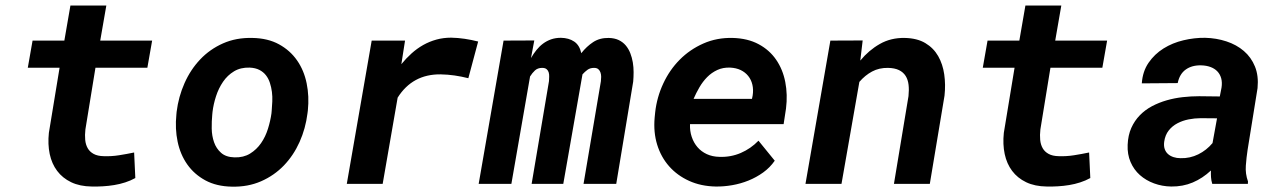

<svg xmlns="http://www.w3.org/2000/svg" viewBox="-20 -678 4735 708"><path d="M372.1 -657.7 349.6 -528.3H541L523.4 -428.2H332L294.9 -200.7Q292.5 -179.7 294.2 -162.1Q295.9 -144.5 303.5 -131.3Q311 -118.2 325.4 -110.4Q339.8 -102.5 362.8 -102.1Q391.1 -101.1 418.9 -105.5Q446.8 -109.9 474.6 -115.7L479 -21.5Q461.4 -11.7 441.7 -5.4Q421.9 1 401.1 4.4Q380.4 7.8 359.4 9Q338.4 10.3 318.8 9.8Q274.4 9.3 242.4 -6.1Q210.4 -21.5 190.7 -47.9Q170.9 -74.2 163.3 -110.1Q155.8 -146 160.2 -188L199.7 -428.2H82.5L100.1 -528.3H217.3L239.7 -657.7Z M631.3 -265.6Q638.2 -321.3 660.4 -371.3Q682.6 -421.4 718.3 -459Q753.9 -496.6 802.5 -518.1Q851.1 -539.6 910.6 -538.1Q967.8 -537.1 1008.8 -514.6Q1049.8 -492.2 1075.4 -455.3Q1101.1 -418.5 1110.8 -370.6Q1120.6 -322.8 1115.2 -270.5L1113.8 -259.8Q1106.9 -204.1 1084.7 -154.5Q1062.5 -105 1026.9 -67.9Q991.2 -30.8 942.6 -9.5Q894 11.7 835 10.3Q778.3 9.3 737.3 -12.9Q696.3 -35.2 670.7 -71.5Q645 -107.9 635 -155.5Q625 -203.1 630.4 -255.4ZM762.7 -255.4Q760.3 -231 760.7 -203.9Q761.2 -176.8 769.3 -153.6Q777.3 -130.4 795.2 -114.5Q813 -98.6 844.7 -97.7Q877.9 -96.7 902.1 -111.6Q926.3 -126.5 942.6 -150.1Q959 -173.8 968 -202.9Q977.1 -231.9 981 -259.8L981.9 -270Q983.4 -286.1 984.1 -304Q984.9 -321.8 982.7 -339.1Q980.5 -356.4 975.3 -372.3Q970.2 -388.2 960.7 -400.4Q951.2 -412.6 936.5 -420.2Q921.9 -427.7 900.9 -428.7Q867.2 -429.7 843 -415Q818.8 -400.4 802.5 -376.5Q786.1 -352.5 776.6 -323.2Q767.1 -293.9 763.7 -265.6Z M1643.6 -539.1Q1668.9 -538.6 1693.6 -534.9Q1718.3 -531.2 1743.2 -524.9L1707 -389.6Q1681.6 -396 1656.2 -399.7Q1630.9 -403.3 1604.5 -403.8Q1501 -404.8 1446.3 -317.9L1391.1 0H1258.8L1350.6 -528.3H1473.6L1460 -441.4Q1477.5 -462.9 1497.6 -481Q1517.6 -499 1540.5 -512Q1563.5 -524.9 1589.1 -532Q1614.7 -539.1 1643.6 -539.1Z M1950.2 -528.8 1938 -463.9Q1947.3 -480 1958.3 -493.7Q1969.2 -507.3 1982.7 -517.3Q1996.1 -527.3 2012.5 -533Q2028.8 -538.6 2048.3 -538.6Q2077.6 -538.1 2097.4 -524.7Q2117.2 -511.2 2123.5 -481.9Q2143.1 -506.8 2167.2 -522.7Q2191.4 -538.6 2224.6 -538.1Q2246.1 -537.6 2261.5 -530.3Q2276.9 -522.9 2287.4 -510.5Q2297.9 -498 2304.2 -481.9Q2310.5 -465.8 2313.5 -448Q2316.4 -430.2 2316.4 -411.9Q2316.4 -393.6 2314.9 -377L2252.4 0H2131.8L2195.8 -378.4Q2196.8 -386.2 2196.8 -394.8Q2196.8 -403.3 2194.3 -410.6Q2191.9 -418 2186.3 -422.9Q2180.7 -427.7 2170.4 -427.7Q2156.2 -427.7 2146.5 -420.7Q2136.7 -413.6 2127.9 -403.8L2057.1 0H1940.4L2004.4 -378.9Q2004.9 -386.7 2005.1 -395.5Q2005.4 -404.3 2003.2 -411.4Q2001 -418.5 1995.4 -423.1Q1989.7 -427.7 1979 -427.7Q1962.9 -427.7 1952.6 -418.2Q1942.4 -408.7 1934.6 -396L1865.7 0H1745.1L1836.9 -528.3Z M2619.1 9.8Q2564.9 8.8 2521.2 -11Q2477.5 -30.8 2447.5 -64.7Q2417.5 -98.6 2403.3 -144.5Q2389.2 -190.4 2394 -244.1L2396 -264.2Q2402.3 -319.8 2425.8 -370.1Q2449.2 -420.4 2486.6 -458Q2523.9 -495.6 2573.7 -517.6Q2623.5 -539.6 2682.1 -538.1Q2737.3 -536.6 2777.3 -515.1Q2817.4 -493.7 2842 -457.8Q2866.7 -421.9 2875.7 -375.5Q2884.8 -329.1 2878.4 -277.8L2869.6 -220.2H2524.4Q2523.4 -194.8 2530.8 -173.1Q2538.1 -151.4 2552 -135.3Q2565.9 -119.1 2586.4 -109.6Q2606.9 -100.1 2633.3 -99.6Q2674.8 -98.1 2711.7 -114Q2748.5 -129.9 2776.9 -159.2L2836.9 -85.4Q2819.3 -60.1 2794.2 -42Q2769 -23.9 2740 -12.2Q2710.9 -0.5 2679.7 4.9Q2648.4 10.3 2619.1 9.8ZM2672.4 -428.7Q2646 -429.7 2625 -419.9Q2604 -410.2 2587.6 -393.6Q2571.3 -377 2559.1 -356Q2546.9 -335 2537.6 -313.5H2752.9L2755.4 -325.7Q2758.8 -347.2 2754.4 -365.7Q2750 -384.3 2739 -397.9Q2728 -411.6 2711.2 -419.7Q2694.3 -427.7 2672.4 -428.7Z M3161.1 -528.8 3152.3 -454.6Q3183.6 -492.7 3224.4 -515.9Q3265.1 -539.1 3316.4 -538.1Q3362.3 -537.1 3392.3 -519Q3422.4 -501 3439.5 -471.2Q3456.5 -441.4 3461.9 -403.6Q3467.3 -365.7 3462.9 -325.2L3408.7 0H3276.4L3330.1 -323.7Q3332.5 -346.7 3330.3 -365.5Q3328.1 -384.3 3319.6 -397.9Q3311 -411.6 3295.2 -419.4Q3279.3 -427.2 3254.4 -427.7Q3221.7 -428.2 3195.8 -414.3Q3169.9 -400.4 3148.9 -376L3083 0H2950.2L3042 -528.3Z M3893.6 -657.7 3871.1 -528.3H4062.5L4044.9 -428.2H3853.5L3816.4 -200.7Q3814 -179.7 3815.7 -162.1Q3817.4 -144.5 3825 -131.3Q3832.5 -118.2 3846.9 -110.4Q3861.3 -102.5 3884.3 -102.1Q3912.6 -101.1 3940.4 -105.5Q3968.3 -109.9 3996.1 -115.7L4000.5 -21.5Q3982.9 -11.7 3963.1 -5.4Q3943.4 1 3922.6 4.4Q3901.9 7.8 3880.9 9Q3859.9 10.3 3840.3 9.8Q3795.9 9.3 3763.9 -6.1Q3731.9 -21.5 3712.2 -47.9Q3692.4 -74.2 3684.8 -110.1Q3677.2 -146 3681.6 -188L3721.2 -428.2H3604L3621.6 -528.3H3738.8L3761.2 -657.7Z M4450.2 0Q4446.3 -12.7 4445.6 -24.7Q4444.8 -36.6 4445.3 -49.3Q4414.6 -20.5 4378.2 -5.1Q4341.8 10.3 4298.8 9.8Q4265.6 9.3 4235.6 -1.7Q4205.6 -12.7 4183.3 -32.5Q4161.1 -52.2 4148.9 -80.6Q4136.7 -108.9 4138.2 -144Q4139.6 -179.2 4151.6 -206.1Q4163.6 -232.9 4183.1 -252.9Q4202.6 -272.9 4228 -286.4Q4253.4 -299.8 4282.2 -308.1Q4311 -316.4 4341.6 -319.8Q4372.1 -323.2 4401.9 -323.2L4478 -322.3L4484.4 -355Q4487.3 -374 4483.2 -389.2Q4479 -404.3 4469 -414.8Q4459 -425.3 4443.8 -430.9Q4428.7 -436.5 4409.7 -437Q4375.5 -438 4352.5 -421.6Q4329.6 -405.3 4322.8 -371.6L4190.4 -370.6Q4193.4 -414.6 4215.3 -446.5Q4237.3 -478.5 4270.5 -499.3Q4303.7 -520 4344 -529.5Q4384.3 -539.1 4423.8 -538.6Q4465.3 -537.6 4502.4 -525.4Q4539.6 -513.2 4566.7 -490Q4593.8 -466.8 4607.7 -432.6Q4621.6 -398.4 4617.2 -353L4580.6 -126Q4576.2 -97.2 4574 -67.1Q4571.8 -37.1 4582 -8.8L4581.5 0ZM4333.5 -94.7Q4368.2 -93.8 4398.7 -108.9Q4429.2 -124 4451.2 -150.4L4467.8 -241.7L4407.7 -242.2Q4385.7 -242.2 4363.3 -237.8Q4340.8 -233.4 4321.8 -223.4Q4302.7 -213.4 4289.6 -196.8Q4276.4 -180.2 4272.9 -154.8Q4271 -139.6 4274.9 -128.4Q4278.8 -117.2 4287.1 -109.9Q4295.4 -102.5 4307.4 -98.6Q4319.3 -94.7 4333.5 -94.7Z"/></svg>

Font: TypoPRO Roboto Mono
Style: Bold Italic
Weight: 700
Designer: Google
Version: Version 2.000986; 2015; ttfautohint (v1.3)